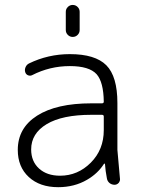

<svg xmlns="http://www.w3.org/2000/svg" viewBox="-20 -777 577 785"><path d="M107.4 -166Q107.4 -117.2 139.6 -87.9Q171.9 -58.6 225.6 -58.6Q297.9 -58.6 351.1 -111.8Q404.3 -165 404.3 -245.1V-300.8Q404.3 -307.6 396.5 -307.6H353.5Q234.4 -307.6 170.9 -269.5Q107.4 -231.4 107.4 -166ZM249 -654.3V-728.5Q249 -740.2 257.3 -748.5Q265.6 -756.8 277.3 -756.8Q289.1 -756.8 297.4 -748.5Q305.7 -740.2 305.7 -728.5V-654.3Q305.7 -642.6 297.4 -634.3Q289.1 -626 277.3 -626Q265.6 -626 257.3 -634.3Q249 -642.6 249 -654.3ZM265.6 -555.7Q369.1 -555.7 414.6 -510.3Q460 -464.8 460 -355.5V-164.1L470.7 -43.9Q470.7 -39.1 468.8 -35.2Q466.8 -29.3 460.9 -25.4Q455.1 -21.5 449.2 -21.5Q436.5 -21.5 427.7 -28.8Q418.9 -36.1 417 -47.9Q411.1 -78.1 409.2 -106.4Q409.2 -107.4 407.7 -107.9Q406.2 -108.4 405.3 -107.4Q379.9 -67.4 335.9 -42Q284.2 -11.7 217.8 -11.7Q142.6 -11.7 97.7 -53.2Q52.7 -94.7 52.7 -164.1Q52.7 -253.9 131.8 -304.2Q210.9 -354.5 353.5 -354.5H396.5Q404.3 -354.5 404.3 -361.3Q403.3 -441.4 375 -473.6Q344.7 -506.8 265.6 -506.8Q183.6 -506.8 111.3 -469.7Q103.5 -465.8 94.7 -469.2Q85.9 -472.7 83 -482.4Q80.1 -492.2 84.5 -502.4Q88.9 -512.7 98.6 -517.6Q176.8 -555.7 265.6 -555.7Z"/></svg>

Font: Gen Jyuu Gothic P Light
Style: Regular
Weight: 200
Designer: [Source Han Sans]
Ryoko NISHIZUKA  (kana & ideographs); Paul D. Hunt (Latin, Greek & Cyrillic); Wenlong ZHANG  (bopomofo
Version: Version 1.002.20150607